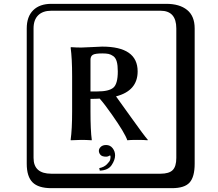

<svg xmlns="http://www.w3.org/2000/svg" viewBox="-20 -774 1140 1006"><path d="M536.1 -14.2Q557.1 -14.2 570.1 2.4Q583 19 583 40Q583 64 564.9 91.1Q546.9 118.2 502.9 120.1L500 106.9Q524.9 102.1 540 86.9Q555.2 71.8 557.1 63Q559.1 54.2 559.1 47.9Q559.1 43.9 557.1 40Q545.9 46.9 536.1 46.9Q515.1 46.9 506.6 37.4Q498 27.8 498 16.1Q498 4.9 508.1 -4.6Q518.1 -14.2 536.1 -14.2ZM516.1 -494.1Q478 -494.1 466.1 -486.6Q454.1 -479 454.1 -460.9V-294.9H490.2Q550.3 -294.9 573.7 -314.5Q597.2 -334 597.2 -399.9Q597.2 -432.1 591.6 -451.7Q585.9 -471.2 573.5 -480Q561 -488.8 548.6 -491.5Q536.1 -494.1 516.1 -494.1ZM454.1 -255.9V-190.9Q454.1 -90.8 460.9 -41L460 -39.1Q431.2 -41 405.8 -41L351.1 -39.1L350.1 -41Q357.9 -96.2 357.9 -190.9V-375Q357.9 -467.8 350.1 -524.9L352.1 -526.9Q379.9 -524.9 405.8 -524.9Q418 -524.9 461.9 -527.3Q505.9 -529.8 515.1 -529.8Q701.2 -529.8 701.2 -399.9Q701.2 -298.3 587.9 -269Q604.5 -247.1 668.9 -156.2Q733.4 -65.4 754.9 -41L752.9 -39.1Q737.8 -41 698.2 -41Q662.1 -41 647 -39.1Q634.8 -76.2 566.9 -172.9Q528.8 -227.5 502.4 -257.3Q481.9 -255.9 454.1 -255.9ZM249 -717.8Q204.1 -717.8 179.9 -693.8Q155.8 -669.9 155.8 -625V53.2Q155.8 136.2 249 136.2H820.8Q865.7 136.2 884.8 117.2Q903.8 98.1 903.8 53.2V-625Q903.8 -717.8 820.8 -717.8ZM1000 84Q1000 152.8 973.4 182.4Q946.8 211.9 880.9 211.9H249Q181.2 211.9 150.6 181.4Q120.1 150.9 120.1 84V-625Q120.1 -687 154.1 -720.5Q188 -753.9 249 -753.9H851.1Q920.9 -753.9 960.4 -721.9Q1000 -689.9 1000 -625Z"/></svg>

Font: Linux Biolinum Keyboard O
Style: Regular
Weight: 700
Designer: Philipp H. Poll
Foundry: Philipp H. Poll
Version: Version 0.6.1